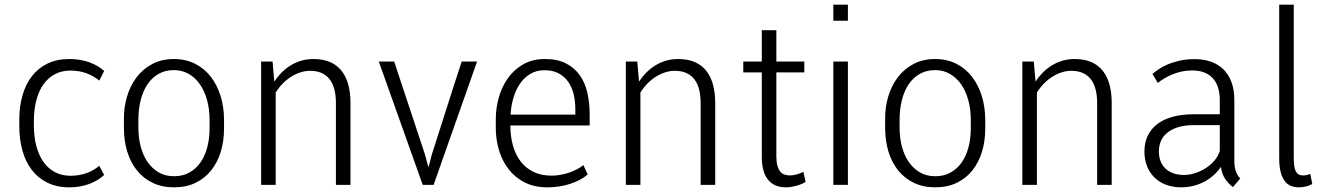

<svg xmlns="http://www.w3.org/2000/svg" viewBox="-20 -781 5593 811"><path d="M277.3 -38.6Q313.5 -38.6 344.2 -49.3Q375 -60.1 399.4 -80.6L419.9 -42Q395.5 -18.6 357.4 -4.2Q319.3 10.3 272.9 10.3Q220.2 10.3 180.4 -9.3Q140.6 -28.8 114.3 -63.2Q87.9 -97.7 74.7 -145.3Q61.5 -192.9 61.5 -249V-275.4Q61.5 -331.1 75 -378.2Q88.4 -425.3 114.7 -459.2Q141.1 -493.2 180.7 -512.5Q220.2 -531.7 272.9 -531.7Q319.3 -531.7 356.9 -518.1Q394.5 -504.4 419.9 -481.4L399.4 -440.4Q375 -460.9 344.2 -471.9Q313.5 -482.9 277.3 -482.9Q241.2 -482.9 212.6 -468Q184.1 -453.1 164.3 -425.8Q144.5 -398.4 134 -359.4Q123.5 -320.3 123 -271.5V-252.9Q123 -203.6 133.5 -164.1Q144 -124.5 163.8 -96.7Q183.6 -68.8 212.4 -53.7Q241.2 -38.6 277.3 -38.6Z M564.5 -240.7Q564.5 -200.2 574 -163.1Q583.5 -126 602.5 -97.9Q621.6 -69.8 649.7 -53.2Q677.7 -36.6 715.3 -36.6Q752.4 -36.6 780.5 -52.5Q808.6 -68.4 827.4 -95.7Q846.2 -123 855.7 -159.7Q865.2 -196.3 865.2 -237.8V-273.9Q865.2 -319.8 854.5 -358.6Q843.8 -397.5 824 -425.5Q804.2 -453.6 776.4 -469.2Q748.5 -484.9 714.4 -484.9Q678.2 -484.9 650.4 -469.2Q622.6 -453.6 603.5 -425.8Q584.5 -397.9 574.5 -359.1Q564.5 -320.3 564.5 -273.9ZM503.4 -273.9Q502.4 -325.2 516.1 -371.8Q529.8 -418.5 556.6 -454.1Q583.5 -489.7 623.3 -510.7Q663.1 -531.7 714.4 -531.7Q764.6 -531.7 804 -511.7Q843.3 -491.7 870.4 -456.8Q897.5 -421.9 911.9 -375Q926.3 -328.1 926.3 -273.9V-237.8Q926.3 -185.1 912.4 -139.6Q898.4 -94.2 871.6 -60.8Q844.7 -27.3 805.4 -8.5Q766.1 10.3 715.3 10.3Q664.6 10.3 625.2 -8.5Q585.9 -27.3 558.8 -60.8Q531.7 -94.2 517.6 -140.1Q503.4 -186 503.4 -240.7Z M1131.3 -521 1138.7 -436.5Q1151.9 -456.5 1168.9 -473.9Q1186 -491.2 1206.8 -504.2Q1227.5 -517.1 1251.7 -524.4Q1275.9 -531.7 1303.2 -531.7Q1345.7 -531.7 1375.5 -518.3Q1405.3 -504.9 1424.1 -480.2Q1442.9 -455.6 1451.7 -421.6Q1460.4 -387.7 1460.4 -346.7V0H1398.9V-346.2Q1398.9 -377.4 1392.6 -402.6Q1386.2 -427.7 1373 -445.3Q1359.9 -462.9 1339.1 -472.4Q1318.4 -481.9 1289.6 -481.9Q1270.5 -481.9 1250.5 -475.8Q1230.5 -469.7 1211.4 -458Q1192.4 -446.3 1175.3 -429.2Q1158.2 -412.1 1144.5 -390.1V0H1083V-521Z M1775.4 -127.4 1788.6 -77.6H1791L1803.7 -127.4Q1835.9 -226.6 1866.9 -325Q1897.9 -423.3 1930.2 -521H1995.1L1811.5 0H1765.6L1580.1 -521H1645Z M2280.3 -484.4Q2246.1 -484.4 2220.2 -469Q2194.3 -453.6 2176.5 -427.7Q2158.7 -401.9 2148.7 -367.9Q2138.7 -334 2136.7 -296.9H2410.2V-320.8Q2410.2 -354 2402.8 -383.8Q2395.5 -413.6 2379.9 -435.8Q2364.3 -458 2339.6 -471.2Q2314.9 -484.4 2280.3 -484.4ZM2292 10.3Q2236.3 10.3 2195.3 -11Q2154.3 -32.2 2127.4 -67.4Q2100.6 -102.5 2087.4 -147.7Q2074.2 -192.9 2074.2 -240.2V-277.8Q2074.2 -323.2 2086.7 -368.4Q2099.1 -413.6 2124.8 -450Q2150.4 -486.3 2189.5 -509Q2228.5 -531.7 2281.7 -531.7Q2334.5 -531.7 2370.4 -513.4Q2406.2 -495.1 2428.7 -463.6Q2451.2 -432.1 2460.9 -389.4Q2470.7 -346.7 2470.7 -298.3V-251H2135.7Q2135.7 -205.6 2146.5 -166.7Q2157.2 -127.9 2179 -99.4Q2200.7 -70.8 2234.1 -54.7Q2267.6 -38.6 2313 -39.1Q2348.6 -40 2383.1 -51.5Q2417.5 -63 2444.3 -83.5L2462.4 -43.9Q2433.1 -19 2388.4 -4.4Q2343.8 10.3 2292 10.3Z M2671.9 -521 2679.2 -436.5Q2692.4 -456.5 2709.5 -473.9Q2726.6 -491.2 2747.3 -504.2Q2768.1 -517.1 2792.2 -524.4Q2816.4 -531.7 2843.8 -531.7Q2886.2 -531.7 2916 -518.3Q2945.8 -504.9 2964.6 -480.2Q2983.4 -455.6 2992.2 -421.6Q3001 -387.7 3001 -346.7V0H2939.5V-346.2Q2939.5 -377.4 2933.1 -402.6Q2926.8 -427.7 2913.6 -445.3Q2900.4 -462.9 2879.6 -472.4Q2858.9 -481.9 2830.1 -481.9Q2811 -481.9 2791 -475.8Q2771 -469.7 2752 -458Q2732.9 -446.3 2715.8 -429.2Q2698.7 -412.1 2685.1 -390.1V0H2623.5V-521Z M3259.3 -653.3V-521H3377.4V-475.1H3259.3V-119.6Q3259.3 -95.7 3263.9 -80.3Q3268.6 -64.9 3276.1 -55.9Q3283.7 -46.9 3294.2 -43.5Q3304.7 -40 3316.4 -40Q3330.6 -40 3346.4 -44.7Q3362.3 -49.3 3373.5 -55.2L3382.8 -12.7Q3377 -8.8 3367.7 -4.6Q3358.4 -0.5 3347.4 2.7Q3336.4 5.9 3324.2 8.1Q3312 10.3 3299.3 10.3Q3272.9 10.3 3253.7 1.2Q3234.4 -7.8 3221.9 -24.7Q3209.5 -41.5 3203.6 -65.4Q3197.8 -89.4 3197.8 -119.1V-475.1H3119.6V-521H3197.8V-653.3Z M3561.5 -693.4H3500V-761.2H3561.5ZM3561.5 0H3500V-521H3561.5Z M3779.8 -240.7Q3779.8 -200.2 3789.3 -163.1Q3798.8 -126 3817.9 -97.9Q3836.9 -69.8 3865 -53.2Q3893.1 -36.6 3930.7 -36.6Q3967.8 -36.6 3995.8 -52.5Q4023.9 -68.4 4042.7 -95.7Q4061.5 -123 4071 -159.7Q4080.6 -196.3 4080.6 -237.8V-273.9Q4080.6 -319.8 4069.8 -358.6Q4059.1 -397.5 4039.3 -425.5Q4019.5 -453.6 3991.7 -469.2Q3963.9 -484.9 3929.7 -484.9Q3893.6 -484.9 3865.7 -469.2Q3837.9 -453.6 3818.8 -425.8Q3799.8 -397.9 3789.8 -359.1Q3779.8 -320.3 3779.8 -273.9ZM3718.8 -273.9Q3717.8 -325.2 3731.4 -371.8Q3745.1 -418.5 3772 -454.1Q3798.8 -489.7 3838.6 -510.7Q3878.4 -531.7 3929.7 -531.7Q3980 -531.7 4019.3 -511.7Q4058.6 -491.7 4085.7 -456.8Q4112.8 -421.9 4127.2 -375Q4141.6 -328.1 4141.6 -273.9V-237.8Q4141.6 -185.1 4127.7 -139.6Q4113.8 -94.2 4086.9 -60.8Q4060.1 -27.3 4020.8 -8.5Q3981.4 10.3 3930.7 10.3Q3879.9 10.3 3840.6 -8.5Q3801.3 -27.3 3774.2 -60.8Q3747.1 -94.2 3732.9 -140.1Q3718.8 -186 3718.8 -240.7Z M4346.7 -521 4354 -436.5Q4367.2 -456.5 4384.3 -473.9Q4401.4 -491.2 4422.1 -504.2Q4442.9 -517.1 4467 -524.4Q4491.2 -531.7 4518.6 -531.7Q4561 -531.7 4590.8 -518.3Q4620.6 -504.9 4639.4 -480.2Q4658.2 -455.6 4667 -421.6Q4675.8 -387.7 4675.8 -346.7V0H4614.3V-346.2Q4614.3 -377.4 4607.9 -402.6Q4601.6 -427.7 4588.4 -445.3Q4575.2 -462.9 4554.4 -472.4Q4533.7 -481.9 4504.9 -481.9Q4485.8 -481.9 4465.8 -475.8Q4445.8 -469.7 4426.8 -458Q4407.7 -446.3 4390.6 -429.2Q4373.5 -412.1 4359.9 -390.1V0H4298.3V-521Z M4981 -42Q5003.9 -42 5027.6 -49.6Q5051.3 -57.1 5072.3 -70.3Q5093.3 -83.5 5109.1 -102.1Q5125 -120.6 5132.3 -142.6V-252.4H5021.5Q4983.4 -252.4 4955.8 -243.7Q4928.2 -234.9 4910.2 -220Q4892.1 -205.1 4883.5 -184.8Q4875 -164.6 4875 -141.6Q4875 -119.6 4881.8 -101.3Q4888.7 -83 4902.1 -69.8Q4915.5 -56.6 4935.3 -49.3Q4955.1 -42 4981 -42ZM5188 9.3Q5170.4 -3.4 5155.8 -24.2Q5141.1 -44.9 5137.2 -76.2Q5124 -56.6 5106.2 -40.8Q5088.4 -24.9 5066.7 -13.4Q5044.9 -2 5020.3 4.2Q4995.6 10.3 4969.2 10.3Q4935.5 10.3 4907 0Q4878.4 -10.3 4857.9 -29.8Q4837.4 -49.3 4825.7 -77.4Q4814 -105.5 4814 -141.6Q4814 -179.2 4828.4 -208.5Q4842.8 -237.8 4869.4 -257.8Q4896 -277.8 4934.6 -288.1Q4973.1 -298.3 5021.5 -298.3H5132.3V-358.9Q5132.3 -385.7 5125.7 -408.7Q5119.1 -431.6 5104.7 -448.5Q5090.3 -465.3 5067.6 -474.6Q5044.9 -483.9 5012.7 -483.4Q4991.2 -483.4 4970.7 -478.8Q4950.2 -474.1 4931.9 -466.6Q4913.6 -459 4897.9 -449.7Q4882.3 -440.4 4870.6 -430.7L4847.7 -468.8Q4857.4 -477.1 4873.3 -488Q4889.2 -499 4911.4 -508.5Q4933.6 -518.1 4962.4 -524.7Q4991.2 -531.2 5026.9 -531.2Q5065.4 -531.2 5096.2 -520Q5127 -508.8 5148.7 -487.1Q5170.4 -465.3 5182.1 -433.1Q5193.8 -400.9 5193.8 -358.9V-94.7Q5193.8 -88.9 5195.1 -79.8Q5196.3 -70.8 5199.2 -61.3Q5202.1 -51.8 5207 -42.7Q5211.9 -33.7 5218.8 -27.3Z M5383.3 -761.2H5444.8V-115.7Q5444.8 -94.7 5446.8 -80.3Q5448.7 -65.9 5453.6 -56.9Q5458.5 -47.9 5465.8 -43.9Q5473.1 -40 5484.4 -40Q5493.7 -40 5500.7 -42Q5507.8 -43.9 5514.6 -46.4L5522.9 -3.9Q5511.7 2.9 5496.3 6.6Q5481 10.3 5465.3 10.3Q5448.2 10.3 5433.1 4.4Q5418 -1.5 5407 -15.9Q5396 -30.3 5389.6 -54Q5383.3 -77.6 5383.3 -113.8Z"/></svg>

Font: Ufes Sans Light
Style: Regular
Weight: 200
Designer: Ricardo Esteves & Thais Bronze
Foundry: ProDesignUfes - Ricardo Esteves, Thais Bronze (This is a derivative work, based on Roboto family, by Christian Robertson
Version: Version 2.0